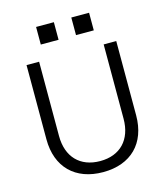

<svg xmlns="http://www.w3.org/2000/svg" viewBox="-130 -997 955 1106"><g transform="rotate(-15 347.5 -444.0)"><path d="M348 10C514 10 615 -91 615 -257V-700H540V-257C540 -132 467 -56 348 -56C228 -56 155 -132 155 -257V-700H80V-257C80 -91 182 10 348 10ZM190 -793H296V-898H190ZM400 -793H506V-898H400Z"/></g></svg>

Font: Absans
Style: Regular
Weight: 400
Designer: Valerio Monopoli
Version: Version 1.200;Glyphs 3.2 (3217)